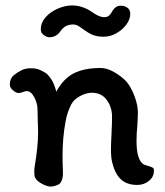

<svg xmlns="http://www.w3.org/2000/svg" viewBox="-20 -682 605 706"><path d="M245 -662Q283 -662 318 -638Q346 -618 364 -619Q374 -619 380 -624Q386 -629 389.5 -635Q393 -641 394 -643Q400 -652 407 -656.5Q414 -661 425 -661Q438 -661 448.5 -653.5Q459 -646 459 -631Q459 -611 444.5 -591.5Q430 -572 407.5 -559.5Q385 -547 362 -547Q336 -547 320 -554Q304 -561 285 -575Q273 -584 265.5 -588Q258 -592 249 -592Q219 -592 203 -568Q187 -545 162 -545Q152 -545 141 -553Q130 -561 130 -574Q130 -599 148 -619Q166 -639 193 -650.5Q220 -662 245 -662ZM482 -163Q482 -193 485 -220Q487 -254 487 -269Q487 -295 475 -327.5Q463 -360 445 -382Q426 -402 399.5 -417Q373 -432 350 -432Q290 -432 251.5 -412.5Q213 -393 187 -345Q179 -376 167 -393Q155 -410 146 -415Q129 -425 119 -428Q109 -431 93 -431Q74 -431 59.5 -424Q45 -417 30 -405Q16 -392 16 -371Q16 -360 27.5 -350Q39 -340 49 -340Q55 -340 64 -343.5Q73 -347 78 -347Q94 -347 106 -324.5Q118 -302 118 -278L119 -231Q120 -218 120 -195Q120 -143 108 -73Q106 -61 106 -52L107 -35Q110 -20 131 -8Q152 4 166 4Q175 4 185.5 0.5Q196 -3 201 -8Q208 -18 210 -28.5Q212 -39 211.5 -48.5Q211 -58 211 -62Q210 -79 210 -110Q210 -175 221 -235Q227 -269 242 -298Q251 -316 274 -328.5Q297 -341 318 -341Q353 -341 372.5 -314.5Q392 -288 392 -253Q392 -229 390 -189Q388 -151 388 -134Q388 -104 392 -87Q402 -44 424 -23Q446 -2 485 -2Q510 -2 528.5 -17.5Q547 -33 546 -57Q546 -63 540.5 -66Q535 -69 524.5 -72Q514 -75 509 -77Q482 -93 482 -163Z"/></svg>

Font: Itim
Style: Regular
Weight: 400
Designer: Suppakit Chalermlarp
Version: Version 1.002g